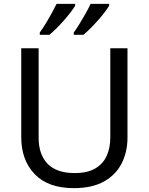

<svg xmlns="http://www.w3.org/2000/svg" viewBox="-20 -1015 771 994"><path d="M640 -303Q640 -229 610 -169.5Q580 -110 518.5 -75.5Q457 -41 362 -41Q229 -41 159.5 -113.5Q90 -186 90 -305V-765H180V-302Q180 -215 226.5 -167Q273 -119 367 -119Q432 -119 472.5 -142.5Q513 -166 532 -207.5Q551 -249 551 -303V-765H640ZM545 -985Q537 -972 522 -952Q507 -932 487.5 -910Q468 -888 448.5 -868.5Q429 -849 412 -835H362V-847Q376 -866 392 -892Q408 -918 423.5 -945.5Q439 -973 449 -995H545ZM369 -985Q361 -972 346 -952Q331 -932 311.5 -910Q292 -888 272.5 -868.5Q253 -849 236 -835H186V-847Q200 -866 216 -892Q232 -918 247 -945.5Q262 -973 273 -995H369Z"/></svg>

Font: Noto Sans Tamil UI
Style: Regular
Weight: 400
Designer: Jelle Bosma - Monotype Design Team
Foundry: Monotype Imaging Inc.
Version: Version 2.004